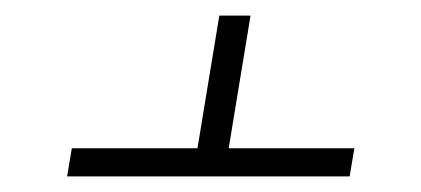

<svg xmlns="http://www.w3.org/2000/svg" viewBox="-20 -548 540 246"><path d="M66 -322 72 -358H233L261 -528H301L273 -358H434L428 -322Z"/></svg>

Font: Iosevka Extralight
Style: Italic
Weight: 200
Italic angle: -9°
Monospace: yes
Designer: Belleve Invis
Foundry: Belleve Invis
Version: Version 32.5.0; ttfautohint (v1.8.4)